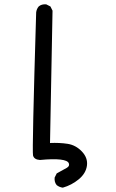

<svg xmlns="http://www.w3.org/2000/svg" viewBox="-20 -741 540 894"><path d="M272.5 132.8Q256.8 130.9 244.1 121.1Q232.4 107.4 234.4 85.9L244.1 66.4Q276.4 48.8 291 40.5Q305.7 32.2 300.3 19Q294.9 5.9 261.2 2Q227.5 -2 166 3.9Q138.7 2 133.8 -17.1Q128.9 -36.1 148.4 -683.6Q150.4 -699.2 160.2 -710.9Q173.8 -722.7 195.3 -720.7L214.8 -710.9L224.6 -691.4L212.9 -75.2Q256.8 -77.1 294.9 -71.3Q333 -65.4 361.3 -35.6Q389.6 -5.9 384.8 30.3Q379.9 66.4 346.7 93.8Q313.5 121.1 272.5 132.8Z"/></svg>

Font: JasonHandwriting1
Style: Regular
Weight: 400
Version: Version 1.48.20